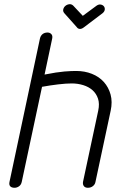

<svg xmlns="http://www.w3.org/2000/svg" viewBox="-20 -887 560 909"><path d="M169 -704Q172 -718 181.5 -725.5Q191 -733 205 -733Q216 -733 223 -725.5Q230 -718 227 -704L191 -534Q221 -540 244 -543.5Q267 -547 285 -548.5Q303 -550 316.5 -550.5Q330 -551 341 -551Q381 -551 415 -537.5Q449 -524 471.5 -499Q494 -474 503.5 -439.5Q513 -405 504 -363L432 -26Q430 -14 420 -6Q410 2 396 2Q383 2 377 -6Q371 -14 373 -26L445 -363Q452 -396 444 -420Q436 -444 418 -460Q400 -476 374 -484Q348 -492 320 -492Q293 -492 255 -487.5Q217 -483 179 -476L83 -26Q80 -12 70 -5Q60 2 49 2Q35 2 28.5 -5Q22 -12 25 -26ZM285 -824Q277 -833 279.5 -843Q282 -853 290 -859.5Q298 -866 308.5 -867Q319 -868 327 -860L372 -812L437 -860Q447 -867 456.5 -865.5Q466 -864 471.5 -857.5Q477 -851 476 -841.5Q475 -832 465 -824L379 -759Q368 -750 359 -750Q349 -750 343 -759Z"/></svg>

Font: VDS
Style: Thin Italic
Weight: 100
Width: 0
Designer: artmaker
Foundry: artmaker
Version: Version 1.000 2012 initial release